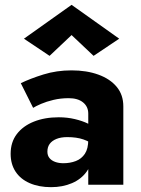

<svg xmlns="http://www.w3.org/2000/svg" viewBox="-20 -764 584 794"><path d="M176 -137Q176 -156 185.5 -169Q195 -182 213.5 -189.5Q232 -197 258 -197Q297 -197 324.5 -187.5Q352 -178 378 -159V-230Q368 -241 344.5 -252.5Q321 -264 289.5 -271.5Q258 -279 223 -279Q165 -279 120 -261Q75 -243 49.5 -209.5Q24 -176 24 -128Q24 -85 44.5 -54Q65 -23 103 -6.5Q141 10 191 10Q239 10 277.5 -6.5Q316 -23 338.5 -54.5Q361 -86 361 -130L345 -186Q345 -149 331 -128Q317 -107 293.5 -98Q270 -89 242 -89Q223 -89 208 -94.5Q193 -100 184.5 -110.5Q176 -121 176 -137ZM117 -318Q128 -325 150 -334.5Q172 -344 201.5 -351Q231 -358 264 -358Q302 -358 323.5 -340.5Q345 -323 345 -294V0H490V-324Q490 -372 462.5 -405Q435 -438 386.5 -455.5Q338 -473 276 -473Q214 -473 159.5 -456Q105 -439 66 -420ZM276 -619 367 -533 473 -604 276 -744 79 -604 185 -533Z"/></svg>

Font: Jost
Style: Bold
Weight: 700
Version: Version 3.710